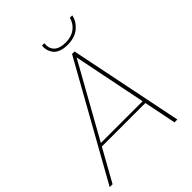

<svg xmlns="http://www.w3.org/2000/svg" viewBox="-252 -962 1086 1086"><g transform="rotate(-45 291.5 -418.5)"><path d="M500 0 460.9 -193.8H112.8L4.9 0H-18.1L363.8 -683.1H383.8L522.9 0ZM457 -211.9 368.2 -650.9 123 -211.9ZM500 -836.9H519Q511.7 -796.9 476.6 -766.8Q441.4 -736.8 381.8 -736.8Q351.6 -736.8 329.1 -745.6Q306.6 -754.4 295.4 -769.3Q284.2 -784.2 279.5 -801.3Q274.9 -818.4 276.9 -836.9H295.9Q291.5 -796.9 314.5 -775.4Q337.4 -753.9 384.8 -753.9Q429.7 -753.9 459.7 -776.1Q489.7 -798.3 500 -836.9Z"/></g></svg>

Font: SVN-Poppins Thin
Style: Italic
Weight: 100
Italic angle: -10°
Designer: Ninad Kale (Devanagari), Jonny Pinhorn (Latin)
Foundry: Indian Type Foundry
Version: Version 3.002 2017